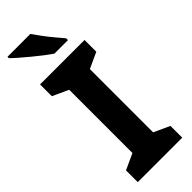

<svg xmlns="http://www.w3.org/2000/svg" viewBox="-302 -963 992 992"><g transform="rotate(-45 194.5 -467.0)"><path d="M357 0H32V-86L119 -126V-588L32 -628V-714H357V-628L270 -588V-126L357 -86ZM181 -934Q196 -912 216.5 -884.5Q237 -857 258.5 -831.5Q280 -806 296 -787V-774H197Q178 -787 152.5 -806.5Q127 -826 100.5 -848Q74 -870 51 -890Q28 -910 14 -924V-934Z"/></g></svg>

Font: Noto Sans Telugu
Style: Regular
Weight: 400
Designer: Jelle Bosma - Monotype Design Team
Foundry: Monotype Imaging Inc.
Version: Version 2.003